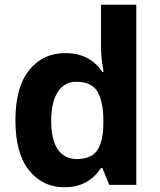

<svg xmlns="http://www.w3.org/2000/svg" viewBox="-20 -780 673 810"><path d="M251 10Q160 10 102.5 -61.5Q45 -133 45 -272Q45 -412 103 -484Q161 -556 255 -556Q294 -556 324 -545.5Q354 -535 375.5 -517Q397 -499 412 -476H417Q414 -492 410 -522.5Q406 -553 406 -585V-760H555V0H441L412 -71H406Q392 -49 370.5 -30.5Q349 -12 320 -1Q291 10 251 10ZM303 -109Q365 -109 390 -145.5Q415 -182 416 -255V-271Q416 -351 391.5 -393Q367 -435 301 -435Q252 -435 224 -392.5Q196 -350 196 -270Q196 -190 224 -149.5Q252 -109 303 -109Z"/></svg>

Font: Noto Sans Thai
Style: Bold
Weight: 700
Designer: Monotype Design Team
Foundry: Monotype Imaging Inc.
Version: Version 2.001